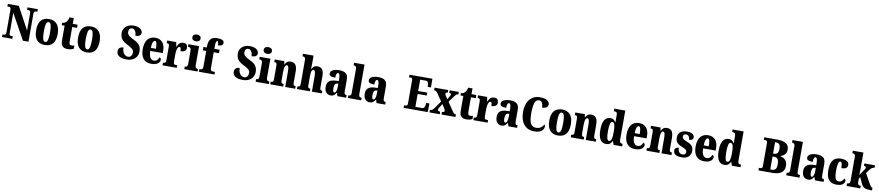

<svg xmlns="http://www.w3.org/2000/svg" viewBox="52 -2418 18666 4075"><g transform="rotate(10 9384.5 -380.5)"><path d="M18 0V-56H45Q68 -56 81 -66.5Q94 -77 94 -119V-599Q94 -638 81.5 -648Q69 -658 53 -658H18V-714H255L518 -228V-599Q518 -634 506.5 -646Q495 -658 478 -658H442V-714H665V-658H630Q611 -658 600 -644.5Q589 -631 589 -595V0H469L165 -549V-119Q165 -77 174 -66.5Q183 -56 205 -56H241V0Z M937 10Q829 10 767.5 -59.5Q706 -129 706 -270Q706 -550 940 -550Q1047 -550 1109 -480.5Q1171 -411 1171 -270Q1171 10 937 10ZM939 -56Q977 -56 991.5 -110.5Q1006 -165 1006 -270Q1006 -376 991 -429.5Q976 -483 938 -483Q901 -483 886.5 -429.5Q872 -376 872 -270Q872 -165 887 -110.5Q902 -56 939 -56Z M1426 10Q1362 10 1323.5 -25.5Q1285 -61 1285 -149V-468H1224V-520Q1259 -521 1282.5 -535.5Q1306 -550 1318 -566Q1329 -580 1339.5 -603.5Q1350 -627 1356 -660H1449V-536H1553V-468H1449V-163Q1449 -120 1458.5 -100Q1468 -80 1497 -80Q1534 -80 1561 -89V-18Q1546 -10 1512 0Q1478 10 1426 10Z M1841 10Q1733 10 1671.5 -59.5Q1610 -129 1610 -270Q1610 -550 1844 -550Q1951 -550 2013 -480.5Q2075 -411 2075 -270Q2075 10 1841 10ZM1843 -56Q1881 -56 1895.5 -110.5Q1910 -165 1910 -270Q1910 -376 1895 -429.5Q1880 -483 1842 -483Q1805 -483 1790.5 -429.5Q1776 -376 1776 -270Q1776 -165 1791 -110.5Q1806 -56 1843 -56Z M2703 10Q2636 10 2593 -3Q2550 -16 2527 -37Q2504 -58 2495 -82Q2486 -106 2486 -128Q2486 -167 2502 -189Q2518 -211 2543.5 -220Q2569 -229 2597 -229Q2597 -167 2616 -127.5Q2635 -88 2664 -70Q2693 -52 2722 -52Q2766 -52 2789 -83Q2812 -114 2812 -155Q2812 -207 2772.5 -238Q2733 -269 2665 -302Q2602 -333 2567 -366.5Q2532 -400 2518 -439.5Q2504 -479 2504 -526Q2504 -587 2534 -631.5Q2564 -676 2615 -700Q2666 -724 2729 -724Q2797 -724 2839.5 -706Q2882 -688 2902 -659.5Q2922 -631 2922 -601Q2922 -565 2895.5 -542Q2869 -519 2801 -519Q2801 -553 2790.5 -585.5Q2780 -618 2759.5 -639.5Q2739 -661 2709 -661Q2678 -661 2657 -639.5Q2636 -618 2636 -574Q2636 -550 2647 -527.5Q2658 -505 2689.5 -481.5Q2721 -458 2783 -429Q2847 -400 2882 -367Q2917 -334 2931.5 -294.5Q2946 -255 2946 -206Q2946 -141 2916 -92.5Q2886 -44 2831.5 -17Q2777 10 2703 10Z M3237 10Q3119 10 3061.5 -62.5Q3004 -135 3004 -265Q3004 -406 3062.5 -478Q3121 -550 3227 -550Q3325 -550 3381.5 -488.5Q3438 -427 3438 -308V-257H3168Q3170 -158 3197.5 -112.5Q3225 -67 3279 -67Q3322 -67 3347 -92.5Q3372 -118 3386 -155Q3401 -151 3411.5 -139Q3422 -127 3422 -109Q3422 -82 3403.5 -54.5Q3385 -27 3344.5 -8.5Q3304 10 3237 10ZM3278 -322Q3279 -398 3267.5 -440.5Q3256 -483 3231 -483Q3205 -483 3187.5 -441.5Q3170 -400 3170 -322Z M3477 0V-56H3481Q3510 -56 3525 -68.5Q3540 -81 3540 -128V-412Q3540 -456 3527.5 -468Q3515 -480 3488 -480H3484V-536H3679L3697 -439H3701Q3722 -495 3753 -521.5Q3784 -548 3833 -548Q3882 -548 3903 -522Q3924 -496 3924 -455Q3924 -406 3890 -383.5Q3856 -361 3800 -361Q3800 -402 3793.5 -424Q3787 -446 3764 -446Q3745 -446 3731.5 -421Q3718 -396 3711 -357Q3704 -318 3704 -277V-123Q3704 -79 3717.5 -67.5Q3731 -56 3754 -56H3784V0Z M4086 -625Q4049 -625 4023.5 -643Q3998 -661 3998 -698Q3998 -736 4023.5 -753.5Q4049 -771 4086 -771Q4122 -771 4148.5 -753.5Q4175 -736 4175 -698Q4175 -661 4148.5 -643Q4122 -625 4086 -625ZM3947 0V-56H3956Q3980 -56 3994.5 -71Q4009 -86 4009 -129V-413Q4009 -452 3994 -466Q3979 -480 3956 -480H3941V-536H4171V-127Q4171 -85 4186 -70.5Q4201 -56 4224 -56H4233V0Z M4261 0V-56H4285Q4293 -56 4305.5 -60Q4318 -64 4328 -77.5Q4338 -91 4338 -119V-462H4265V-536H4338V-569Q4338 -664 4379.5 -716.5Q4421 -769 4524 -769Q4586 -769 4617.5 -758Q4649 -747 4660 -730Q4671 -713 4671 -695Q4671 -676 4662.5 -659.5Q4654 -643 4630.5 -632.5Q4607 -622 4562 -622Q4562 -638 4560 -658Q4558 -678 4552 -693.5Q4546 -709 4534 -709Q4518 -709 4509 -683Q4500 -657 4500 -590V-536H4613V-462H4500V-119Q4500 -91 4509.5 -77.5Q4519 -64 4531.5 -60Q4544 -56 4553 -56H4597V0Z M5207 10Q5140 10 5097 -3Q5054 -16 5031 -37Q5008 -58 4999 -82Q4990 -106 4990 -128Q4990 -167 5006 -189Q5022 -211 5047.5 -220Q5073 -229 5101 -229Q5101 -167 5120 -127.5Q5139 -88 5168 -70Q5197 -52 5226 -52Q5270 -52 5293 -83Q5316 -114 5316 -155Q5316 -207 5276.5 -238Q5237 -269 5169 -302Q5106 -333 5071 -366.5Q5036 -400 5022 -439.5Q5008 -479 5008 -526Q5008 -587 5038 -631.5Q5068 -676 5119 -700Q5170 -724 5233 -724Q5301 -724 5343.5 -706Q5386 -688 5406 -659.5Q5426 -631 5426 -601Q5426 -565 5399.5 -542Q5373 -519 5305 -519Q5305 -553 5294.5 -585.5Q5284 -618 5263.5 -639.5Q5243 -661 5213 -661Q5182 -661 5161 -639.5Q5140 -618 5140 -574Q5140 -550 5151 -527.5Q5162 -505 5193.5 -481.5Q5225 -458 5287 -429Q5351 -400 5386 -367Q5421 -334 5435.5 -294.5Q5450 -255 5450 -206Q5450 -141 5420 -92.5Q5390 -44 5335.5 -17Q5281 10 5207 10Z M5623 -625Q5586 -625 5560.5 -643Q5535 -661 5535 -698Q5535 -736 5560.5 -753.5Q5586 -771 5623 -771Q5659 -771 5685.5 -753.5Q5712 -736 5712 -698Q5712 -661 5685.5 -643Q5659 -625 5623 -625ZM5484 0V-56H5493Q5517 -56 5531.5 -71Q5546 -86 5546 -129V-413Q5546 -452 5531 -466Q5516 -480 5493 -480H5478V-536H5708V-127Q5708 -85 5723 -70.5Q5738 -56 5761 -56H5770V0Z M5798 0V-56H5802Q5831 -56 5845 -68Q5859 -80 5859 -124V-416Q5859 -457 5846 -468.5Q5833 -480 5806 -480H5802V-536H6008L6019 -467H6023Q6039 -503 6066.5 -526.5Q6094 -550 6149 -550Q6216 -550 6250 -504Q6284 -458 6284 -357V-126Q6284 -80 6294.5 -68Q6305 -56 6333 -56H6337V0H6122V-325Q6122 -389 6113 -424.5Q6104 -460 6077 -460Q6056 -460 6044 -438Q6032 -416 6027 -381Q6022 -346 6022 -306V-121Q6022 -79 6034.5 -67.5Q6047 -56 6075 -56H6078V0Z M6375 0V-56H6378Q6402 -56 6418.5 -68Q6435 -80 6435 -124V-645Q6435 -671 6424.5 -683.5Q6414 -696 6402 -700Q6390 -704 6383 -704H6370V-760H6599V-599Q6599 -562 6597.5 -527.5Q6596 -493 6594 -472H6601Q6616 -501 6643 -525.5Q6670 -550 6725 -550Q6795 -550 6827.5 -504Q6860 -458 6860 -357V-126Q6860 -80 6870.5 -68Q6881 -56 6909 -56H6912V0H6697V-325Q6697 -389 6686.5 -424Q6676 -459 6650 -459Q6628 -459 6617 -437Q6606 -415 6602.5 -380Q6599 -345 6599 -306V-121Q6599 -79 6611 -67.5Q6623 -56 6651 -56H6654V0Z M7099 10Q7045 10 7006 -30Q6967 -70 6967 -154Q6967 -236 7013 -274.5Q7059 -313 7151 -317L7219 -320V-374Q7219 -486 7176 -486Q7157 -486 7145 -458.5Q7133 -431 7133 -378Q7066 -378 7034 -394Q7002 -410 7002 -446Q7002 -482 7028 -505Q7054 -528 7096.5 -539Q7139 -550 7190 -550Q7286 -550 7334 -512Q7382 -474 7382 -380V-126Q7382 -86 7393 -71Q7404 -56 7432 -56H7435V0H7248L7228 -64H7219Q7191 -24 7167 -7Q7143 10 7099 10ZM7165 -64Q7190 -64 7205 -99Q7220 -134 7220 -191V-265L7195 -262Q7160 -258 7146.5 -230.5Q7133 -203 7133 -150Q7133 -109 7141 -86.5Q7149 -64 7165 -64Z M7472 0V-56H7482Q7505 -56 7519.5 -70.5Q7534 -85 7534 -127V-645Q7534 -671 7523.5 -683.5Q7513 -696 7501 -700Q7489 -704 7482 -704H7472V-760H7697V-127Q7697 -85 7712 -70.5Q7727 -56 7750 -56H7758V0Z M7941 10Q7887 10 7848 -30Q7809 -70 7809 -154Q7809 -236 7855 -274.5Q7901 -313 7993 -317L8061 -320V-374Q8061 -486 8018 -486Q7999 -486 7987 -458.5Q7975 -431 7975 -378Q7908 -378 7876 -394Q7844 -410 7844 -446Q7844 -482 7870 -505Q7896 -528 7938.5 -539Q7981 -550 8032 -550Q8128 -550 8176 -512Q8224 -474 8224 -380V-126Q8224 -86 8235 -71Q8246 -56 8274 -56H8277V0H8090L8070 -64H8061Q8033 -24 8009 -7Q7985 10 7941 10ZM8007 -64Q8032 -64 8047 -99Q8062 -134 8062 -191V-265L8037 -262Q8002 -258 7988.5 -230.5Q7975 -203 7975 -150Q7975 -109 7983 -86.5Q7991 -64 8007 -64Z M8673 0V-56H8715Q8749 -56 8749 -109V-600Q8749 -638 8738 -648Q8727 -658 8713 -658H8673V-714H9168L9170 -527H9100L9096 -575Q9094 -613 9081.5 -631.5Q9069 -650 9040 -650H8916V-405H9112V-342H8916V-64H9065Q9092 -64 9105.5 -85Q9119 -106 9123 -139L9129 -187H9198L9193 0Z M9230 0V-56H9238Q9268 -56 9285 -69.5Q9302 -83 9328 -120L9434 -270L9328 -427Q9292 -480 9257 -480H9246V-536H9540V-480H9537Q9512 -480 9503.5 -471.5Q9495 -463 9495 -451Q9495 -441 9499.5 -430.5Q9504 -420 9513 -405L9555 -342L9588 -396Q9597 -412 9604.5 -424.5Q9612 -437 9612 -450Q9612 -468 9602 -474Q9592 -480 9575 -480H9571V-536H9768V-480H9761Q9737 -480 9722 -466.5Q9707 -453 9679 -415L9591 -292L9714 -109Q9733 -81 9748.5 -68.5Q9764 -56 9780 -56H9791V0H9489V-56H9493Q9543 -56 9543 -89Q9543 -100 9537.5 -114.5Q9532 -129 9512 -158L9470 -222L9417 -137Q9410 -124 9404 -112.5Q9398 -101 9398 -89Q9398 -73 9409.5 -64.5Q9421 -56 9449 -56H9452V0Z M10019 10Q9955 10 9916.5 -25.5Q9878 -61 9878 -149V-468H9817V-520Q9852 -521 9875.5 -535.5Q9899 -550 9911 -566Q9922 -580 9932.5 -603.5Q9943 -627 9949 -660H10042V-536H10146V-468H10042V-163Q10042 -120 10051.5 -100Q10061 -80 10090 -80Q10127 -80 10154 -89V-18Q10139 -10 10105 0Q10071 10 10019 10Z M10177 0V-56H10181Q10210 -56 10225 -68.5Q10240 -81 10240 -128V-412Q10240 -456 10227.5 -468Q10215 -480 10188 -480H10184V-536H10379L10397 -439H10401Q10422 -495 10453 -521.5Q10484 -548 10533 -548Q10582 -548 10603 -522Q10624 -496 10624 -455Q10624 -406 10590 -383.5Q10556 -361 10500 -361Q10500 -402 10493.5 -424Q10487 -446 10464 -446Q10445 -446 10431.5 -421Q10418 -396 10411 -357Q10404 -318 10404 -277V-123Q10404 -79 10417.5 -67.5Q10431 -56 10454 -56H10484V0Z M10783 10Q10729 10 10690 -30Q10651 -70 10651 -154Q10651 -236 10697 -274.5Q10743 -313 10835 -317L10903 -320V-374Q10903 -486 10860 -486Q10841 -486 10829 -458.5Q10817 -431 10817 -378Q10750 -378 10718 -394Q10686 -410 10686 -446Q10686 -482 10712 -505Q10738 -528 10780.5 -539Q10823 -550 10874 -550Q10970 -550 11018 -512Q11066 -474 11066 -380V-126Q11066 -86 11077 -71Q11088 -56 11116 -56H11119V0H10932L10912 -64H10903Q10875 -24 10851 -7Q10827 10 10783 10ZM10849 -64Q10874 -64 10889 -99Q10904 -134 10904 -191V-265L10879 -262Q10844 -258 10830.5 -230.5Q10817 -203 10817 -150Q10817 -109 10825 -86.5Q10833 -64 10849 -64Z M11489 10Q11387 10 11319.5 -36Q11252 -82 11218.5 -164.5Q11185 -247 11185 -358Q11185 -467 11219.5 -549Q11254 -631 11321.5 -677.5Q11389 -724 11488 -724Q11592 -724 11643 -689.5Q11694 -655 11694 -606Q11694 -568 11662.5 -542Q11631 -516 11566 -516Q11566 -550 11558 -582Q11550 -614 11531.5 -635.5Q11513 -657 11479 -657Q11411 -657 11386 -579Q11361 -501 11361 -358Q11361 -207 11395.5 -139Q11430 -71 11518 -71Q11563 -71 11594 -86.5Q11625 -102 11646.5 -125.5Q11668 -149 11682 -172Q11688 -165 11691.5 -152Q11695 -139 11695 -128Q11695 -107 11686 -83Q11677 -59 11655 -38Q11633 -17 11592.5 -3.5Q11552 10 11489 10Z M11996 10Q11888 10 11826.5 -59.5Q11765 -129 11765 -270Q11765 -550 11999 -550Q12106 -550 12168 -480.5Q12230 -411 12230 -270Q12230 10 11996 10ZM11998 -56Q12036 -56 12050.5 -110.5Q12065 -165 12065 -270Q12065 -376 12050 -429.5Q12035 -483 11997 -483Q11960 -483 11945.5 -429.5Q11931 -376 11931 -270Q11931 -165 11946 -110.5Q11961 -56 11998 -56Z M12275 0V-56H12279Q12308 -56 12322 -68Q12336 -80 12336 -124V-416Q12336 -457 12323 -468.5Q12310 -480 12283 -480H12279V-536H12485L12496 -467H12500Q12516 -503 12543.5 -526.5Q12571 -550 12626 -550Q12693 -550 12727 -504Q12761 -458 12761 -357V-126Q12761 -80 12771.5 -68Q12782 -56 12810 -56H12814V0H12599V-325Q12599 -389 12590 -424.5Q12581 -460 12554 -460Q12533 -460 12521 -438Q12509 -416 12504 -381Q12499 -346 12499 -306V-121Q12499 -79 12511.5 -67.5Q12524 -56 12552 -56H12555V0Z M13037 10Q12955 10 12910.5 -56.5Q12866 -123 12866 -267Q12866 -412 12910.5 -480Q12955 -548 13034 -548Q13080 -548 13107 -527.5Q13134 -507 13151 -476H13155Q13154 -499 13154 -529Q13154 -559 13154 -588V-643Q13154 -684 13134.5 -694Q13115 -704 13088 -704H13080V-760H13317V-135Q13317 -89 13331.5 -72.5Q13346 -56 13377 -56H13384V0H13200L13171 -75H13166Q13147 -35 13116 -12.5Q13085 10 13037 10ZM13088 -66Q13126 -66 13140 -117.5Q13154 -169 13154 -269Q13154 -368 13140.5 -421Q13127 -474 13089 -474Q13057 -474 13043.5 -421Q13030 -368 13030 -268Q13030 -167 13043.5 -116.5Q13057 -66 13088 -66Z M13664 10Q13546 10 13488.5 -62.5Q13431 -135 13431 -265Q13431 -406 13489.5 -478Q13548 -550 13654 -550Q13752 -550 13808.5 -488.5Q13865 -427 13865 -308V-257H13595Q13597 -158 13624.5 -112.5Q13652 -67 13706 -67Q13749 -67 13774 -92.5Q13799 -118 13813 -155Q13828 -151 13838.5 -139Q13849 -127 13849 -109Q13849 -82 13830.5 -54.5Q13812 -27 13771.5 -8.5Q13731 10 13664 10ZM13705 -322Q13706 -398 13694.5 -440.5Q13683 -483 13658 -483Q13632 -483 13614.5 -441.5Q13597 -400 13597 -322Z M13907 0V-56H13911Q13940 -56 13954 -68Q13968 -80 13968 -124V-416Q13968 -457 13955 -468.5Q13942 -480 13915 -480H13911V-536H14117L14128 -467H14132Q14148 -503 14175.5 -526.5Q14203 -550 14258 -550Q14325 -550 14359 -504Q14393 -458 14393 -357V-126Q14393 -80 14403.5 -68Q14414 -56 14442 -56H14446V0H14231V-325Q14231 -389 14222 -424.5Q14213 -460 14186 -460Q14165 -460 14153 -438Q14141 -416 14136 -381Q14131 -346 14131 -306V-121Q14131 -79 14143.5 -67.5Q14156 -56 14184 -56H14187V0Z M14669 10Q14599 10 14559 -5Q14519 -20 14503 -46Q14487 -72 14487 -105Q14487 -146 14512.5 -163Q14538 -180 14574 -180Q14574 -115 14601.5 -84.5Q14629 -54 14671 -54Q14712 -54 14728 -73Q14744 -92 14744 -119Q14744 -150 14719.5 -168.5Q14695 -187 14644 -207Q14593 -227 14559.5 -249Q14526 -271 14509 -303.5Q14492 -336 14492 -385Q14492 -468 14546 -508.5Q14600 -549 14688 -549Q14745 -549 14779.5 -535Q14814 -521 14830 -499Q14846 -477 14846 -453Q14846 -419 14824 -402Q14802 -385 14755 -385Q14755 -435 14731.5 -460.5Q14708 -486 14674 -486Q14649 -486 14632 -471.5Q14615 -457 14615 -430Q14615 -399 14635.5 -381Q14656 -363 14714 -340Q14759 -323 14793 -301.5Q14827 -280 14846 -248Q14865 -216 14865 -166Q14865 -87 14816 -38.5Q14767 10 14669 10Z M15152 10Q15034 10 14976.5 -62.5Q14919 -135 14919 -265Q14919 -406 14977.5 -478Q15036 -550 15142 -550Q15240 -550 15296.5 -488.5Q15353 -427 15353 -308V-257H15083Q15085 -158 15112.5 -112.5Q15140 -67 15194 -67Q15237 -67 15262 -92.5Q15287 -118 15301 -155Q15316 -151 15326.5 -139Q15337 -127 15337 -109Q15337 -82 15318.5 -54.5Q15300 -27 15259.5 -8.5Q15219 10 15152 10ZM15193 -322Q15194 -398 15182.5 -440.5Q15171 -483 15146 -483Q15120 -483 15102.5 -441.5Q15085 -400 15085 -322Z M15587 10Q15505 10 15460.5 -56.5Q15416 -123 15416 -267Q15416 -412 15460.5 -480Q15505 -548 15584 -548Q15630 -548 15657 -527.5Q15684 -507 15701 -476H15705Q15704 -499 15704 -529Q15704 -559 15704 -588V-643Q15704 -684 15684.5 -694Q15665 -704 15638 -704H15630V-760H15867V-135Q15867 -89 15881.5 -72.5Q15896 -56 15927 -56H15934V0H15750L15721 -75H15716Q15697 -35 15666 -12.5Q15635 10 15587 10ZM15638 -66Q15676 -66 15690 -117.5Q15704 -169 15704 -269Q15704 -368 15690.5 -421Q15677 -474 15639 -474Q15607 -474 15593.5 -421Q15580 -368 15580 -268Q15580 -167 15593.5 -116.5Q15607 -66 15638 -66Z M16321 0V-56H16364Q16398 -56 16398 -115V-600Q16398 -635 16386 -646.5Q16374 -658 16362 -658H16321V-714H16595Q16721 -714 16788 -674Q16855 -634 16855 -540Q16855 -472 16817.5 -434.5Q16780 -397 16730 -381V-376Q16795 -364 16837 -320.5Q16879 -277 16879 -197Q16879 -98 16815 -49Q16751 0 16620 0ZM16587 -406Q16634 -406 16657.5 -435Q16681 -464 16681 -531Q16681 -599 16656 -624.5Q16631 -650 16586 -650H16564V-406ZM16607 -64Q16651 -64 16676 -94Q16701 -124 16701 -200Q16701 -342 16609 -342H16564V-64Z M16920 0V-56H16930Q16953 -56 16967.5 -70.5Q16982 -85 16982 -127V-645Q16982 -671 16971.5 -683.5Q16961 -696 16949 -700Q16937 -704 16930 -704H16920V-760H17145V-127Q17145 -85 17160 -70.5Q17175 -56 17198 -56H17206V0Z M17389 10Q17335 10 17296 -30Q17257 -70 17257 -154Q17257 -236 17303 -274.5Q17349 -313 17441 -317L17509 -320V-374Q17509 -486 17466 -486Q17447 -486 17435 -458.5Q17423 -431 17423 -378Q17356 -378 17324 -394Q17292 -410 17292 -446Q17292 -482 17318 -505Q17344 -528 17386.5 -539Q17429 -550 17480 -550Q17576 -550 17624 -512Q17672 -474 17672 -380V-126Q17672 -86 17683 -71Q17694 -56 17722 -56H17725V0H17538L17518 -64H17509Q17481 -24 17457 -7Q17433 10 17389 10ZM17455 -64Q17480 -64 17495 -99Q17510 -134 17510 -191V-265L17485 -262Q17450 -258 17436.5 -230.5Q17423 -203 17423 -150Q17423 -109 17431 -86.5Q17439 -64 17455 -64Z M18000 10Q17934 10 17884.5 -16Q17835 -42 17807.5 -102.5Q17780 -163 17780 -266Q17780 -375 17809 -436.5Q17838 -498 17887.5 -524Q17937 -550 17998 -550Q18066 -550 18105.5 -535Q18145 -520 18161.5 -496Q18178 -472 18178 -444Q18178 -423 18169 -402Q18160 -381 18131.5 -367Q18103 -353 18045 -353Q18045 -389 18041 -419Q18037 -449 18028 -467.5Q18019 -486 18003 -486Q17985 -486 17972 -466.5Q17959 -447 17951.5 -399.5Q17944 -352 17944 -267Q17944 -167 17965 -116Q17986 -65 18035 -65Q18076 -65 18104.5 -88.5Q18133 -112 18147 -148Q18160 -141 18168.5 -130Q18177 -119 18177 -103Q18177 -78 18162.5 -52Q18148 -26 18109.5 -8Q18071 10 18000 10Z M18220 0V-56H18233Q18240 -56 18252.5 -60Q18265 -64 18275 -77.5Q18285 -91 18285 -119V-645Q18285 -671 18274.5 -683.5Q18264 -696 18252 -700Q18240 -704 18233 -704H18220V-760H18449V-378Q18449 -361 18448 -340Q18447 -319 18446 -301Q18445 -283 18444 -276L18544 -421Q18554 -432 18554 -441Q18554 -450 18554 -454Q18554 -467 18541.5 -475.5Q18529 -484 18509 -484V-536H18738V-484Q18710 -484 18681.5 -464.5Q18653 -445 18622 -400L18580 -340L18691 -141Q18714 -99 18731.5 -77.5Q18749 -56 18765 -56H18768V0H18757Q18687 0 18645 -8Q18603 -16 18578 -39Q18553 -62 18532 -107L18471 -235L18449 -197V-121Q18449 -93 18459 -79Q18469 -65 18481 -60.5Q18493 -56 18500 -56H18516V0Z"/></g></svg>

Font: Noto Serif Sinhala ExtraCondensed Black
Style: Regular
Weight: 900
Width: 2
Designer: Jelle Bosma - Monotype Design Team
Foundry: Monotype Imaging Inc.
Version: Version 2.007; ttfautohint (v1.8.4.7-5d5b)